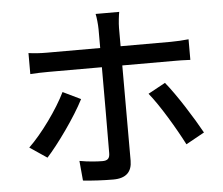

<svg xmlns="http://www.w3.org/2000/svg" viewBox="-56 -856 1112 956"><g transform="rotate(-5 500.0 -377.5)"><path d="M347 -376 258 -419C218 -336 135 -221 69 -158L155 -100C210 -160 303 -289 347 -376ZM770 -420 684 -373C735 -311 808 -188 850 -106L942 -157C902 -230 823 -356 770 -420ZM106 -627V-522C134 -524 166 -525 197 -525H464V-521C464 -473 464 -143 463 -96C463 -69 452 -59 426 -59C400 -59 355 -62 312 -70L321 29C366 34 425 37 472 37C537 37 566 6 566 -49C566 -126 566 -439 566 -521V-525H818C843 -525 877 -525 906 -523V-626C880 -623 843 -621 817 -621H566V-713C566 -736 571 -778 574 -792H456C460 -776 464 -737 464 -714V-621H196C165 -621 135 -623 106 -627Z"/></g></svg>

Font: Noto Sans CJK TC Medium
Style: Regular
Weight: 500
Designer: Ryoko NISHIZUKA 西塚涼子 (kana, bopomofo & ideographs); Paul D. Hunt (Latin, Greek & Cyrillic); Sandoll Communications 산돌커뮤니
Foundry: Adobe
Version: Version 2.004;hotconv 1.0.118;makeotfexe 2.5.65603